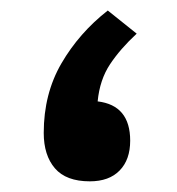

<svg xmlns="http://www.w3.org/2000/svg" viewBox="-20 -340 332 360"><path d="M236.3 -276.9Q205.6 -248.5 186.3 -219.5Q167 -190.4 163.1 -149.9Q224.1 -142.6 224.1 -76.2Q224.1 -40.5 204.3 -20.3Q184.6 0 148.4 0Q104 0 83 -24.4Q62 -48.8 62 -90.8Q62 -164.1 95.2 -221.2Q128.4 -278.3 182.1 -320.3Z"/></svg>

Font: Vazirmatn FD SemiBold
Style: Regular
Weight: 600
Designer: Saber Rastikerdar
Foundry: Saber Rastikerdar
Version: Version 33.001